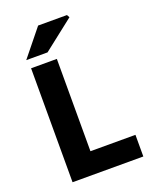

<svg xmlns="http://www.w3.org/2000/svg" viewBox="-156 -943 830 1032"><g transform="rotate(-20 259.0 -427.5)"><path d="M76.8 0V-651.8H224.2V-123.8H481.6V0ZM67.4 -701.8 190.9 -854.7H355.9L364.5 -839.2L189.1 -701.8Z"/></g></svg>

Font: SourceSans3VF
Style: Regular
Weight: 200
Designer: Paul D. Hunt
Foundry: Adobe
Version: Version 3.052;hotconv 1.1.0;makeotfexe 2.6.0